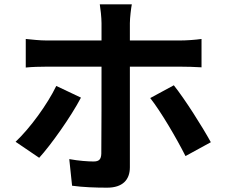

<svg xmlns="http://www.w3.org/2000/svg" viewBox="-20 -821 1040 887"><path d="M354 -370 240 -424C199 -339 119 -229 52 -166L161 -92C215 -151 308 -282 354 -370ZM783 -427 674 -368C723 -306 794 -185 837 -100L954 -164C914 -237 834 -363 783 -427ZM99 -641V-509C127 -512 165 -513 195 -513H449C449 -465 449 -148 448 -111C447 -85 438 -75 412 -75C387 -75 343 -78 300 -86L313 37C363 44 422 46 475 46C546 46 580 10 580 -48C580 -132 580 -431 580 -513H813C841 -513 880 -512 911 -510V-641C884 -637 841 -634 812 -634H580V-714C580 -739 586 -787 589 -801H441C444 -784 449 -740 449 -714V-634H195C164 -634 129 -638 99 -641Z"/></svg>

Font: Noto Sans CJK TC
Style: Bold
Weight: 700
Designer: Ryoko NISHIZUKA 西塚涼子 (kana, bopomofo & ideographs); Paul D. Hunt (Latin, Greek & Cyrillic); Sandoll Communications 산돌커뮤니
Foundry: Adobe
Version: Version 2.004;hotconv 1.0.118;makeotfexe 2.5.65603